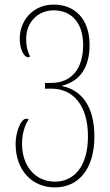

<svg xmlns="http://www.w3.org/2000/svg" viewBox="-20 -566 479 836"><path d="M219 250C318 250 391 175 391 28C391 -109 330 -175 251 -191V-193C330 -213 370 -275 370 -370C370 -487 303 -546 214 -546C124 -546 66 -477 66 -398C66 -349 86 -317 101 -317C105 -317 108 -318 111 -320C97 -348 94 -371 94 -398C94 -469 145 -521 214 -521C288 -521 342 -470 342 -370C342 -265 290 -205 203 -205H176V-180H204C297 -180 363 -109 363 28C363 155 305 225 219 225C134 225 76 157 76 61C76 20 86 -19 105 -46C102 -48 99 -49 94 -49C71 -49 48 8 48 61C48 175 119 250 219 250Z"/></svg>

Font: Noto Serif Georgian Condensed Thin
Style: Regular
Weight: 100
Width: 3
Designer: Monotype Design Team, Akaki Razmadze
Foundry: Google LLC
Version: Version 2.003